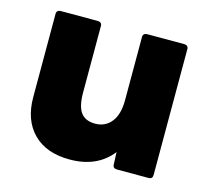

<svg xmlns="http://www.w3.org/2000/svg" viewBox="-84 -628 802 736"><g transform="rotate(15 317.5 -260.5)"><path d="M54 -185V-516Q54 -523 58.5 -527Q63 -531 70 -531H218Q225 -531 229.5 -527Q234 -523 234 -516V-252Q234 -197 252 -172.5Q270 -148 309 -148Q349 -148 373 -178Q397 -208 397 -265V-516Q397 -523 401.5 -527Q406 -531 413 -531H561Q568 -531 572.5 -527Q577 -523 577 -516V-16Q577 0 561 0H436Q419 0 419 -16L417 -64Q359 10 250 10Q157 10 105.5 -42Q54 -94 54 -185Z"/></g></svg>

Font: LINE Seed Sans TH App ExtraBold
Style: Regular
Weight: 800
Designer: Dalton Maag Ltd | Thai characters by Cadson Demak Co.,Ltd.
Foundry: Dalton Maag Ltd
Version: Version 1.003